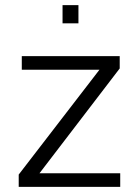

<svg xmlns="http://www.w3.org/2000/svg" viewBox="-20 -729 543 749"><path d="M53 0V-48L368 -457H65V-510H447V-462L134 -53H449V0ZM224 -638V-709H286V-638Z"/></svg>

Font: Saira Thin Light
Style: Regular
Weight: 300
Version: Version 1.101